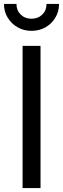

<svg xmlns="http://www.w3.org/2000/svg" viewBox="-31 -962 322 982"><path d="M176.3 -727.5V0H84.5V-727.5ZM129.9 -804.2Q90.8 -804.2 58.8 -822.5Q26.9 -840.8 8.1 -872.1Q-10.7 -903.3 -10.7 -941.9H53.2Q53.2 -908.7 75 -887.5Q96.7 -866.2 129.9 -866.2Q163.6 -866.2 185.3 -887.5Q207 -908.7 207 -941.9H271Q271 -903.3 252.4 -872.1Q233.9 -840.8 201.9 -822.5Q169.9 -804.2 129.9 -804.2Z"/></svg>

Font: Inter 18pt
Style: Regular
Weight: 400
Designer: Rasmus Andersson
Foundry: rsms
Version: Version 4.001;git-66647c0bb